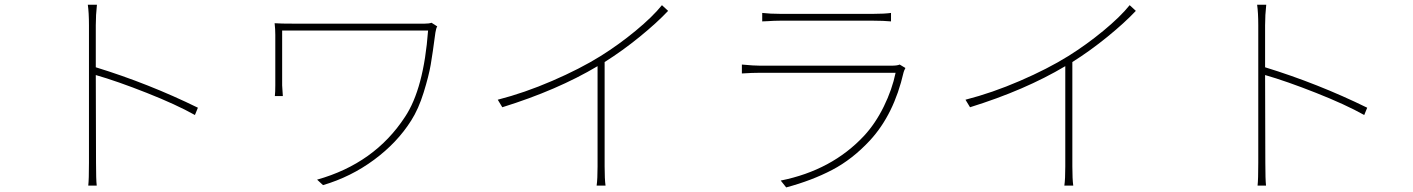

<svg xmlns="http://www.w3.org/2000/svg" viewBox="-20 -777 6040 821"><path d="M826.2 -316.4 813.5 -285.2Q733.4 -330.1 607.4 -379.9Q481.4 -429.7 389.6 -456.1L390.6 -81.1Q390.6 -8.8 393.6 16.6H357.4Q360.4 -8.8 360.4 -81.1V-668.9Q360.4 -722.7 355.5 -756.8H394.5Q389.6 -712.9 389.6 -668.9V-489.3Q615.2 -419.9 826.2 -316.4Z M1825.2 -679.7 1849.6 -664.1Q1844.7 -656.2 1841.8 -637.7Q1830.1 -548.8 1821.8 -500.5Q1813.5 -452.1 1791.5 -381.3Q1769.5 -310.5 1738.3 -261.7Q1678.7 -167 1579.6 -93.8Q1480.5 -20.5 1361.3 14.6L1335.9 -8.8Q1582 -78.1 1711.9 -277.3Q1792 -397.5 1810.5 -646.5H1186.5V-412.1Q1186.5 -404.3 1188 -388.2Q1189.5 -372.1 1189.5 -366.2H1155.3Q1157.2 -383.8 1157.2 -412.1V-627.9Q1157.2 -652.3 1154.3 -677.7Q1176.8 -675.8 1245.1 -675.8H1793.9Q1814.5 -675.8 1825.2 -679.7Z M2810.5 -754.9 2836.9 -730.5Q2789.1 -679.7 2715.3 -619.6Q2641.6 -559.6 2565.4 -511.7V-65.4Q2565.4 -10.7 2569.3 16.6H2531.2Q2535.2 -10.7 2535.2 -65.4V-494.1Q2363.3 -391.6 2127.9 -318.4L2108.4 -350.6Q2222.7 -379.9 2341.3 -431.2Q2460 -482.4 2547.9 -537.1Q2626 -585.9 2698.2 -645.5Q2770.5 -705.1 2810.5 -754.9Z M3827.1 -501 3851.6 -486.3Q3844.7 -472.7 3843.8 -467.8Q3802.7 -288.1 3700.2 -176.8Q3625 -95.7 3538.1 -50.3Q3451.2 -4.9 3341.8 24.4L3318.4 -4.9Q3537.1 -48.8 3674.8 -196.3Q3723.6 -249 3759.3 -321.8Q3794.9 -394.5 3809.6 -465.8H3231.4Q3197.3 -465.8 3152.3 -462.9V-501Q3203.1 -496.1 3231.4 -496.1H3790Q3817.4 -496.1 3827.1 -501ZM3239.3 -685.5V-721.7Q3273.4 -717.8 3314.5 -717.8H3716.8Q3761.7 -717.8 3790 -721.7V-685.5Q3757.8 -688.5 3715.8 -688.5H3314.5Q3301.8 -688.5 3289.6 -688Q3277.3 -687.5 3262.7 -686.5Q3248 -685.5 3239.3 -685.5Z M4810.5 -754.9 4836.9 -730.5Q4789.1 -679.7 4715.3 -619.6Q4641.6 -559.6 4565.4 -511.7V-65.4Q4565.4 -10.7 4569.3 16.6H4531.2Q4535.2 -10.7 4535.2 -65.4V-494.1Q4363.3 -391.6 4127.9 -318.4L4108.4 -350.6Q4222.7 -379.9 4341.3 -431.2Q4460 -482.4 4547.9 -537.1Q4626 -585.9 4698.2 -645.5Q4770.5 -705.1 4810.5 -754.9Z M5826.2 -316.4 5813.5 -285.2Q5733.4 -330.1 5607.4 -379.9Q5481.4 -429.7 5389.6 -456.1L5390.6 -81.1Q5390.6 -8.8 5393.6 16.6H5357.4Q5360.4 -8.8 5360.4 -81.1V-668.9Q5360.4 -722.7 5355.5 -756.8H5394.5Q5389.6 -712.9 5389.6 -668.9V-489.3Q5615.2 -419.9 5826.2 -316.4Z"/></svg>

Font: GenEi Gothic M ExtraLight
Style: Regular
Weight: 200
Designer: o_tamon (Modified); [Source Han Sans]
Ryoko NISHIZUKA  (kana & ideographs); Paul D. Hunt (Latin, Greek & Cyrillic); Wenl
Version: Version 1.1a;Original Version 1.004